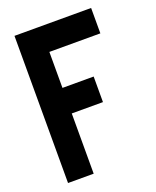

<svg xmlns="http://www.w3.org/2000/svg" viewBox="-132 -779 698 857"><g transform="rotate(-20 217.0 -350.5)"><path d="M41.6 -1V-700H405.6V-579.4H163.4V-408.5H311.6V-287.1H163.4V-1Z"/></g></svg>

Font: Stick No Bills ExtraLight
Style: Regular
Weight: 200
Designer: Kosala Senevirathne, Siva Puranthara, Lasantha Premarathna, Tharique Azeez
Foundry: mooniak
Version: Version 2.000